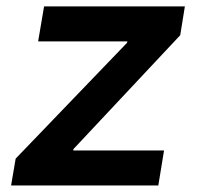

<svg xmlns="http://www.w3.org/2000/svg" viewBox="-20 -565 603 585"><path d="M13.8 0H462.4L479.8 -106.5H202.8L204.2 -111.2L529.1 -457.7L543.3 -545.5H114.3L96.2 -438.9H368.3L366.8 -434.3L27.7 -81.7Z"/></svg>

Font: Margiela Sans Semi Bold
Style: Italic
Weight: 600
Italic angle: -9.39999°
Designer: Stefan Endress, Andreas Faust
Version: Version 1.100;FEAKit 1.0